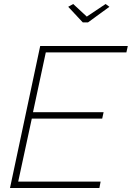

<svg xmlns="http://www.w3.org/2000/svg" viewBox="-20 -940 659 960"><path d="M321 -906 346 -920 414 -857 508 -920 527 -906 420 -828H394ZM181 -710H619L612 -678H209L145 -379H498L491 -347H139L71 -32H483L477 0H30Z"/></svg>

Font: Raleway-v4020 ExtraLight
Style: Italic
Weight: 275
Italic angle: -12°
Designer: Matt McInerney, Pablo Impallari, Rodrigo Fuenzalida
Foundry: Matt McInerney, Pablo Impallari, Rodrigo Fuenzalida
Version: Version 4.020;PS 004.020;hotconv 1.0.88;makeotf.lib2.5.64775